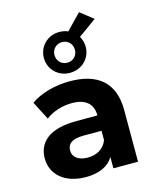

<svg xmlns="http://www.w3.org/2000/svg" viewBox="-133 -1003 884 1099"><g transform="rotate(-15 308.5 -453.0)"><path d="M304 -592C375 -592 429 -645 429 -713C429 -736 423 -757 412 -776L520 -854L443 -914L356 -824C340 -830 323 -834 304 -834C234 -834 181 -780 181 -713C181 -645 234 -592 304 -592ZM304 -774C339 -774 365 -748 365 -713C365 -678 339 -652 304 -652C270 -652 244 -678 244 -713C244 -748 271 -774 304 -774ZM289 -546C203 -546 116 -523 57 -481L113 -372C152 -403 211 -422 268 -422C352 -422 392 -383 392 -316H268C104 -316 37 -250 37 -155C37 -62 112 8 238 8C317 8 373 -18 402 -67V0H548V-307C548 -470 453 -546 289 -546ZM277 -97C222 -97 189 -123 189 -162C189 -198 212 -225 285 -225H392V-170C374 -121 329 -97 277 -97Z"/></g></svg>

Font: AWKNG-Font
Style: Bold
Weight: 700
Designer: Awakening Church
Foundry: Awakening Church
Version: Version 1.700;PS 001.700;hotconv 1.0.88;makeotf.lib2.5.64775